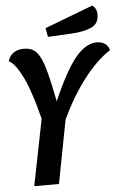

<svg xmlns="http://www.w3.org/2000/svg" viewBox="-63 -886 607 928"><g transform="rotate(-5 241.0 -422.5)"><path d="M426 -666Q450 -666 466 -655Q482 -644 487 -623Q422 -581 359 -499.5Q296 -418 244 -308L185 0H65L129 -321Q97 -451 62 -524Q27 -597 -5 -612Q2 -638 22.5 -652Q43 -666 73 -666Q107 -666 127.5 -648Q148 -630 163.5 -587Q179 -544 196 -462L209 -399Q272 -544 322.5 -605Q373 -666 426 -666ZM442 -800Q442 -755 405 -738.5Q368 -722 309 -719L194 -713L186 -756L420 -845Q442 -830 442 -800Z"/></g></svg>

Font: Sansita
Style: Italic
Weight: 400
Italic angle: -11°
Designer: Pablo Cosgaya
Foundry: Omnibus-Type
Version: Version 1.006